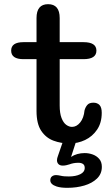

<svg xmlns="http://www.w3.org/2000/svg" viewBox="-20 -678 530 920"><path d="M92.5 -394.5Q33.5 -394.5 33.5 -435.5Q33.5 -476 92.5 -476H155V-591.5Q155 -658 210.5 -658Q266 -658 266 -591.5V-476H380Q442 -476 442 -435.5Q442 -394.5 380 -394.5H266V-172.5Q266 -135.5 274.8 -112.8Q283.5 -90 297.2 -80Q311 -70 325 -70Q347 -70 364.2 -91.2Q381.5 -112.5 385 -149Q389 -164 398.2 -175Q407.5 -186 427.5 -186Q446 -186 456.8 -174.8Q467.5 -163.5 467.5 -137.5Q467.5 -89.5 445.2 -56.8Q423 -24 387.8 -7.2Q352.5 9.5 313.5 9.5Q272.5 9.5 236.2 -4Q200 -17.5 177.5 -51.2Q155 -85 155 -146V-394.5ZM303 222Q287.5 222 274.5 220.5Q261.5 219 251 215.5Q221 205.5 221 186Q221 173.5 229 167.2Q237 161 248.5 161Q257.5 161 270.5 164Q278.5 166 288.8 166.8Q299 167.5 310 167.5Q342.5 167.5 364.2 157Q386 146.5 386 126.5Q386 113.5 377.8 107.8Q369.5 102 356 102Q343 102 332.5 104Q322 106 313 109.5Q305 112 297 113.8Q289 115.5 281 115.5Q267 115.5 260 108.2Q253 101 253 89.5Q253 85.5 254.2 80Q255.5 74.5 257.5 69.5L281.5 0Q285.5 -11 295.8 -20.5Q306 -30 320.5 -30Q332 -30 339.5 -25Q347 -20 347 -10.5Q347 -8.5 346.2 -5.5Q345.5 -2.5 344.5 0L320.5 74Q333.5 65 350.5 60.2Q367.5 55.5 385.5 55.5Q405.5 55.5 424.2 62.2Q443 69 455.5 83.5Q468 98 468 121.5Q468 155 444.8 177.5Q421.5 200 384 211Q346.5 222 303 222Z"/></svg>

Font: Sono Medium
Style: Regular
Weight: 500
Designer: Tyler Finck
Foundry: Tyler Finck
Version: Version 2.112